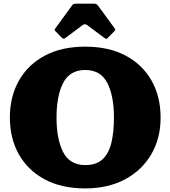

<svg xmlns="http://www.w3.org/2000/svg" viewBox="-20 -1030 950 1070"><path d="M35 -375Q35 -491.5 85.2 -580.5Q135.5 -669.5 229.5 -719.8Q323.5 -770 455 -770Q586.5 -770 680.5 -719.8Q774.5 -669.5 824.8 -580.5Q875 -491.5 875 -375Q875 -258.5 822.8 -169.5Q770.5 -80.5 676 -30.2Q581.5 20 455 20Q323.5 20 229.5 -30.2Q135.5 -80.5 85.2 -169.5Q35 -258.5 35 -375ZM295 -375Q295 -253.5 332.2 -181.8Q369.5 -110 455 -110Q517 -110 551.8 -142.5Q586.5 -175 600.8 -234.5Q615 -294 615 -375Q615 -496.5 577.8 -568.2Q540.5 -640 455 -640Q369.5 -640 332.2 -568.2Q295 -496.5 295 -375ZM324.5 -820 290 -855Q284.5 -860.5 284.2 -863Q284 -865.5 288.5 -872L382.5 -1001Q386.5 -1007 392.2 -1008.2Q398 -1009.5 409 -1009.5H501.5Q518.5 -1009.5 524.5 -1001L620.5 -870Q626 -864.5 616.5 -855L579.5 -818Q574 -812.5 572 -812.8Q570 -813 563.5 -817.5L466 -890Q453 -899.5 441 -890.5L342.5 -817Q334 -810.5 324.5 -820Z"/></svg>

Font: Besley* Fatface
Style: Regular
Weight: 900
Designer: Owen Earl
Foundry: indestructible type*
Version: Version 3.000; ttfautohint (v1.8.3)